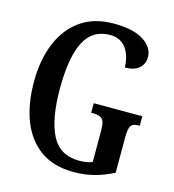

<svg xmlns="http://www.w3.org/2000/svg" viewBox="-109 -815 830 916"><g transform="rotate(15 306.0 -357.0)"><path d="M338 10Q239 10 174 -36Q109 -82 76.5 -164.5Q44 -247 44 -358Q44 -466 78 -548.5Q112 -631 178 -677.5Q244 -724 342 -724Q438 -724 488.5 -691.5Q539 -659 539 -611Q539 -577 515 -556Q491 -535 445 -535Q445 -569 433.5 -599.5Q422 -630 398.5 -648.5Q375 -667 339 -667Q251 -667 211.5 -589.5Q172 -512 172 -358Q172 -209 212.5 -129Q253 -49 350 -49Q366 -49 382.5 -51.5Q399 -54 414 -60V-217Q414 -260 400 -272.5Q386 -285 357 -285H346V-332H586V-285H578Q554 -285 543.5 -272Q533 -259 533 -213V-39Q487 -15 439.5 -2.5Q392 10 338 10Z"/></g></svg>

Font: Noto Serif ExtraCondensed SemiBold
Style: Regular
Weight: 600
Width: 2
Designer: Monotype Design Team
Foundry: Monotype Imaging Inc.
Version: Version 2.015; ttfautohint (v1.8.4.7-5d5b)